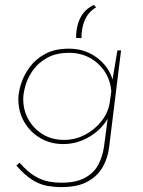

<svg xmlns="http://www.w3.org/2000/svg" viewBox="-20 -584 586 785"><path d="M364 -564 373 -554Q342 -536 327.5 -503.5Q313 -471 313 -428L291 -429Q291 -456 297.5 -482Q304 -508 320 -529.5Q336 -551 364 -564ZM230 181Q203 181 173.5 176Q144 171 113 152Q82 133 47 93L60 81Q94 120 124 137Q154 154 180.5 158.5Q207 163 230 163Q291 163 327.5 143Q364 123 381.5 90Q399 57 405 17L423 -119L429 -114Q402 -60 350 -27.5Q298 5 239 5Q186 5 144.5 -19.5Q103 -44 79 -85.5Q55 -127 55 -179Q55 -206 66 -241Q77 -276 101 -309Q125 -342 164.5 -363.5Q204 -385 261 -385Q327 -385 376 -348.5Q425 -312 441 -256L438 -246L460 -378H475L426 19Q421 61 400.5 98Q380 135 339 158Q298 181 230 181ZM263 -368Q209 -368 172.5 -347.5Q136 -327 114.5 -296.5Q93 -266 84 -234Q75 -202 75 -179Q75 -133 96.5 -95Q118 -57 155.5 -34.5Q193 -12 242 -12Q288 -12 328.5 -33.5Q369 -55 396 -90Q423 -125 429 -167L435 -210Q432 -254 409 -290Q386 -326 348 -347Q310 -368 263 -368Z"/></svg>

Font: Josefin Sans Thin Thin
Style: Italic
Weight: 250
Italic angle: -7°
Version: Version 2.000